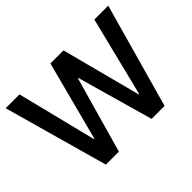

<svg xmlns="http://www.w3.org/2000/svg" viewBox="-143 -995 1261 1261"><g transform="rotate(-45 488.0 -364.0)"><path d="M215.3 0 11.7 -727.5H140.1L278.3 -173.8H282.2L427.2 -727.5H548.8L693.8 -173.8H697.8L835.4 -727.5H964.4L760.3 0H640.1L489.7 -530.8H486.3L335.9 0Z"/></g></svg>

Font: Inter Cardless Tabular Medium
Style: Regular
Weight: 500
Designer: Rasmus Andersson
Foundry: rsms
Version: Version 4.000;git-4fc901f